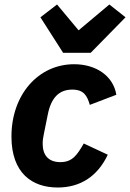

<svg xmlns="http://www.w3.org/2000/svg" viewBox="-20 -823 579 855"><path d="M384 -588 539 -746 467 -803 330 -688 234 -803 160 -746 261 -588ZM237 12C337 12 414 -37 460 -134L353 -184C324 -134 303 -101 249 -101C194 -101 170 -134 170 -183C170 -197 172 -211 175 -225L193 -314C208 -388 243 -424 302 -424C353 -424 368 -397 380 -356L498 -401C485 -483 410 -537 310 -537C151 -537 31 -402 31 -215C31 -52 123 12 237 12Z"/></svg>

Font: Braiins Sans
Style: Bold Italic
Weight: 700
Italic angle: -11.31°
Designer: Mike Abbink, Paul van der Laan, Pieter van Rosmalen, Jiri Chlebus, Lubos Buracinsky
Foundry: Bold Monday, Sudetype
Version: Version 1.000;hotconv 1.0.109;makeotfexe 2.5.65596